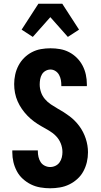

<svg xmlns="http://www.w3.org/2000/svg" viewBox="-20 -1002 540 1030"><path d="M249 8Q223 8 196.5 3.5Q170 -1 146.5 -12.5Q123 -24 103 -42Q83 -60 70.5 -83.5Q58 -107 52 -132.5Q46 -158 46 -185V-195H183V-191Q183 -175 186.5 -160Q190 -145 198 -132.5Q206 -120 220 -113Q234 -106 249 -106Q264 -106 277.5 -112.5Q291 -119 299.5 -131Q308 -143 311.5 -157.5Q315 -172 315 -186Q315 -210 306 -232.5Q297 -255 280.5 -272Q264 -289 243.5 -301Q223 -313 202.5 -324.5Q182 -336 163 -350Q144 -364 127.5 -381Q111 -398 97.5 -417.5Q84 -437 74.5 -458.5Q65 -480 60.5 -503.5Q56 -527 56 -551Q56 -576 61.5 -601.5Q67 -627 79 -650Q91 -673 109.5 -691.5Q128 -710 151 -722Q174 -734 199.5 -738.5Q225 -743 251 -743Q277 -743 302.5 -738.5Q328 -734 351 -722Q374 -710 392.5 -691.5Q411 -673 423 -650Q435 -627 440.5 -601.5Q446 -576 446 -550V-540H309V-544Q309 -559 306.5 -573Q304 -587 297 -600Q290 -613 277.5 -621Q265 -629 251 -629Q237 -629 224.5 -622Q212 -615 205 -603Q198 -591 195.5 -577Q193 -563 193 -549Q193 -528 200 -507.5Q207 -487 221 -470.5Q235 -454 253 -442Q271 -430 290 -419Q323 -401 353 -378.5Q383 -356 405.5 -325.5Q428 -295 440 -258.5Q452 -222 452 -185Q452 -158 446 -132.5Q440 -107 427.5 -83.5Q415 -60 395 -42Q375 -24 351.5 -12.5Q328 -1 301.5 3.5Q275 8 249 8ZM156 -804 96 -843 186 -982H314L404 -843L344 -804L250 -910Z"/></svg>

Font: Iosevka Heavy
Style: Regular
Weight: 900
Monospace: yes
Designer: Belleve Invis
Foundry: Belleve Invis
Version: Version 32.5.0; ttfautohint (v1.8.4)